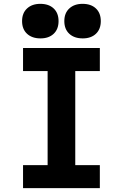

<svg xmlns="http://www.w3.org/2000/svg" viewBox="-20 -980 640 1000"><path d="M100 0V-120H228V-610H100V-730H500V-610H372V-120H500V0ZM191 -780Q147 -780 121 -804Q95 -828 95 -870Q95 -912 121 -936Q147 -960 190 -960Q234 -960 259.5 -936Q285 -912 285 -870Q285 -828 259.5 -804Q234 -780 191 -780ZM411 -780Q367 -780 341 -804Q315 -828 315 -870Q315 -912 341 -936Q367 -960 410 -960Q454 -960 479.5 -936Q505 -912 505 -870Q505 -828 479.5 -804Q454 -780 411 -780Z"/></svg>

Font: M PLUS Code Latin Expanded
Style: Bold
Weight: 700
Width: 7
Designer: Coji Morishita
Foundry: UNDERFOREST DESIGN
Version: Version 1.002; ttfautohint (v1.8.3)